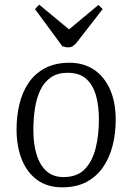

<svg xmlns="http://www.w3.org/2000/svg" viewBox="-20 -789 567 823"><path d="M246 14Q184 14 140.5 -17Q97 -48 74 -104Q51 -160 51 -235Q51 -292 63.5 -343.5Q76 -395 103 -434.5Q130 -474 173.5 -497Q217 -520 278 -520Q338 -520 382.5 -490.5Q427 -461 451.5 -406Q476 -351 476 -275Q476 -218 463 -166Q450 -114 422.5 -73.5Q395 -33 351.5 -9.5Q308 14 246 14ZM252 -30Q311 -30 343.5 -64Q376 -98 390 -154Q404 -210 404 -276Q404 -336 391 -381Q378 -426 349 -451.5Q320 -477 270 -477Q227 -477 198.5 -457.5Q170 -438 153.5 -404Q137 -370 130 -325.5Q123 -281 123 -231Q123 -170 137.5 -124.5Q152 -79 180.5 -54.5Q209 -30 252 -30ZM130 -750 148 -769 276 -663 402 -768 420 -750 313 -612Q304 -600 294.5 -593Q285 -586 273 -586Q266 -586 259.5 -587.5Q253 -589 247 -591Z"/></svg>

Font: Literata 24pt Light
Style: Italic
Weight: 300
Italic angle: -2°
Designer: Latin by Veronika Burian and Jose Scaglione. Greek by Irene Vlachou. Cyrillic by Vera Evstafieva
Foundry: TypeTogether
Version: Version 3.103;gftools[0.9.29]